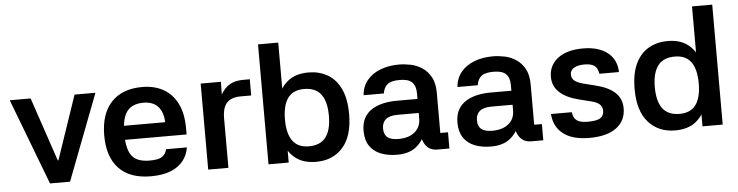

<svg xmlns="http://www.w3.org/2000/svg" viewBox="-45 -926 4404 1145"><g transform="rotate(-5 2157.0 -354.0)"><path d="M335 0H215L19 -515H144L273 -133H277L407 -515H532Z M630 -304H931Q929 -364 899 -397.5Q869 -431 812 -431Q744 -431 713 -390Q682 -349 682 -257Q682 -165 712.5 -124.5Q743 -84 819 -84Q872 -84 894 -99Q916 -114 922 -143H1047Q1040 -98 1013 -63.5Q986 -29 938 -9.5Q890 10 819 10Q693 10 627.5 -59Q562 -128 562 -256Q562 -386 627.5 -455.5Q693 -525 812 -525Q885 -525 938.5 -495Q992 -465 1022 -405.5Q1052 -346 1052 -257V-220H629Z M1283 0H1162V-515H1283L1282 -439Q1304 -478 1336 -496.5Q1368 -515 1416 -515H1456V-418H1392Q1337 -418 1310 -389Q1283 -360 1283 -296Z M1644 -718V0H1523V-718ZM1808 10Q1733 10 1687 -25Q1641 -60 1620.5 -120.5Q1600 -181 1600 -257Q1600 -333 1620.5 -393.5Q1641 -454 1687 -489.5Q1733 -525 1808 -525Q1870 -525 1920 -497Q1970 -469 1999 -409.5Q2028 -350 2028 -257Q2028 -125 1968 -57.5Q1908 10 1808 10ZM1773 -86Q1842 -86 1874.5 -129.5Q1907 -173 1907 -257Q1907 -342 1874.5 -385.5Q1842 -429 1773 -429Q1707 -429 1675.5 -385.5Q1644 -342 1644 -257Q1644 -173 1675.5 -129.5Q1707 -86 1773 -86Z M2606 0H2535Q2491 0 2467 -30Q2443 -60 2441 -110L2465 -108Q2447 -55 2405 -22.5Q2363 10 2293 10Q2237 10 2194.5 -7Q2152 -24 2128.5 -59.5Q2105 -95 2105 -149Q2105 -197 2123.5 -228.5Q2142 -260 2173 -278Q2204 -296 2241 -303.5Q2278 -311 2315 -311H2442V-345Q2442 -390 2419.5 -411.5Q2397 -433 2346 -433Q2295 -433 2273 -415.5Q2251 -398 2245 -361H2124Q2128 -414 2158.5 -450.5Q2189 -487 2238.5 -506Q2288 -525 2349 -525Q2383 -525 2419.5 -517.5Q2456 -510 2488 -489Q2520 -468 2540 -431.5Q2560 -395 2560 -337V-97H2606ZM2222 -153Q2222 -117 2243 -100Q2264 -83 2308 -83Q2371 -83 2406.5 -113Q2442 -143 2442 -193V-227H2316Q2268 -227 2245 -208Q2222 -189 2222 -153Z M3168 0H3097Q3053 0 3029 -30Q3005 -60 3003 -110L3027 -108Q3009 -55 2967 -22.5Q2925 10 2855 10Q2799 10 2756.5 -7Q2714 -24 2690.5 -59.5Q2667 -95 2667 -149Q2667 -197 2685.5 -228.5Q2704 -260 2735 -278Q2766 -296 2803 -303.5Q2840 -311 2877 -311H3004V-345Q3004 -390 2981.5 -411.5Q2959 -433 2908 -433Q2857 -433 2835 -415.5Q2813 -398 2807 -361H2686Q2690 -414 2720.5 -450.5Q2751 -487 2800.5 -506Q2850 -525 2911 -525Q2945 -525 2981.5 -517.5Q3018 -510 3050 -489Q3082 -468 3102 -431.5Q3122 -395 3122 -337V-97H3168ZM2784 -153Q2784 -117 2805 -100Q2826 -83 2870 -83Q2933 -83 2968.5 -113Q3004 -143 3004 -193V-227H2878Q2830 -227 2807 -208Q2784 -189 2784 -153Z M3536 -366Q3530 -402 3510 -415.5Q3490 -429 3451 -429Q3412 -429 3389 -415.5Q3366 -402 3366 -376Q3366 -354 3382 -340Q3398 -326 3435 -316L3507 -298Q3584 -279 3623 -242.5Q3662 -206 3662 -148Q3662 -75 3606 -32.5Q3550 10 3443 10Q3344 10 3288.5 -32Q3233 -74 3227 -152H3352Q3356 -117 3376.5 -102Q3397 -87 3441 -87Q3499 -87 3519 -102Q3539 -117 3539 -143Q3539 -167 3524 -182Q3509 -197 3473 -206L3401 -224Q3325 -243 3285.5 -280Q3246 -317 3246 -372Q3246 -442 3300.5 -483.5Q3355 -525 3451 -525Q3544 -525 3597.5 -483Q3651 -441 3653 -366Z M4121 -718H4242V0H4121ZM3957 10Q3858 10 3797.5 -57.5Q3737 -125 3737 -257Q3737 -350 3766 -409.5Q3795 -469 3845 -497Q3895 -525 3957 -525Q4032 -525 4078 -489.5Q4124 -454 4144.5 -393.5Q4165 -333 4165 -257Q4165 -181 4144.5 -120.5Q4124 -60 4078 -25Q4032 10 3957 10ZM3992 -86Q4058 -86 4089.5 -129.5Q4121 -173 4121 -257Q4121 -342 4089.5 -385.5Q4058 -429 3992 -429Q3923 -429 3890.5 -385.5Q3858 -342 3858 -257Q3858 -173 3890.5 -129.5Q3923 -86 3992 -86Z"/></g></svg>

Font: Asta Sans
Style: Bold
Weight: 700
Designer: 42dot
Version: Version 1.000